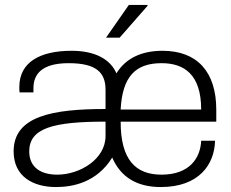

<svg xmlns="http://www.w3.org/2000/svg" viewBox="-20 -743 932 775"><path d="M408 -591H463L576 -720L575 -723H500ZM206 12C275 12 371 -7 433 -107C468 -26 535 12 629 12C783 12 846 -79 848 -175H792C789 -103 743 -38 632 -38C528 -38 467 -97 467 -252H853V-300C853 -453 776 -538 636 -538C553 -538 488 -509 450 -447C425 -505 362 -538 269 -538C143 -538 58 -493 58 -392C58 -383 58 -376 59 -370H115V-387C115 -443 148 -488 257 -488C372 -488 406 -448 406 -380V-303C193 -303 35 -275 35 -132C35 -30 114 12 206 12ZM467 -301C474 -434 527 -488 632 -488C723 -488 792 -443 792 -301ZM211 -38C148 -38 98 -65 98 -132C98 -226 195 -252 406 -252V-194C406 -100 302 -38 211 -38Z"/></svg>

Font: Archivo ExtraLight
Style: Regular
Weight: 200
Designer: Hector Gatti
Foundry: Omnibus-Type
Version: Version 2.001